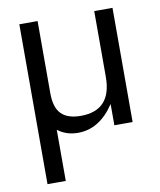

<svg xmlns="http://www.w3.org/2000/svg" viewBox="-80 -564 690 828"><g transform="rotate(-10 265.0 -150.0)"><path d="M61 200V-500H141V-184Q141 -121 169 -93Q197 -65 254 -65Q389 -65 389 -212V-500H469V0H389V-93Q324 5 230 5Q178 5 141 -24V200Z"/></g></svg>

Font: TASA Orbiter Display
Style: Regular
Weight: 400
Designer: Weizhong Zhang
Version: Version 1.000;Glyphs 3.1.2 (3151)